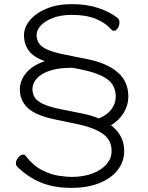

<svg xmlns="http://www.w3.org/2000/svg" viewBox="-20 -832 715 929"><path d="M246 -254 352 -232Q434 -215 477 -185Q520 -155 520 -101Q520 -66 495.5 -37.5Q471 -9 427 7.5Q383 24 326 24Q304 24 265 18.5Q226 13 183 -9Q140 -31 104 -78Q100 -84 92 -84Q80 -84 68.5 -70Q57 -56 57 -42Q57 -32 64 -25Q116 26 178.5 51.5Q241 77 325 77Q403 77 460.5 54Q518 31 549.5 -9.5Q581 -50 581 -102Q581 -177 517 -226Q556 -249 578.5 -286Q601 -323 601 -365Q601 -438 548.5 -483Q496 -528 397 -547L292 -568Q238 -579 209 -592Q180 -605 168.5 -622.5Q157 -640 157 -663Q157 -686 177 -708Q197 -730 235.5 -745Q274 -760 327 -760Q398 -760 444.5 -740.5Q491 -721 519 -689Q525 -683 531 -683Q542 -683 550 -696Q558 -709 558 -723Q558 -738 549 -745Q511 -775 455 -793.5Q399 -812 328 -812Q258 -812 206 -790.5Q154 -769 125 -734.5Q96 -700 96 -661Q96 -620 118.5 -588Q141 -556 197 -536Q139 -517 107.5 -480Q76 -443 76 -399Q76 -347 113.5 -310.5Q151 -274 246 -254ZM377 -283 272 -304Q218 -315 188.5 -329Q159 -343 148 -360.5Q137 -378 137 -401Q137 -427 156.5 -450.5Q176 -474 218 -489Q260 -504 327 -504H331L372 -496Q456 -479 498 -449.5Q540 -420 540 -364Q540 -331 519 -303Q498 -275 458 -259Q422 -274 377 -283Z"/></svg>

Font: Klee One
Style: Regular
Weight: 400
Designer: Fontworks Inc.
Foundry: Fontworks Inc.
Version: Version 1.100